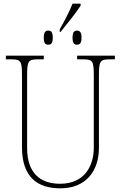

<svg xmlns="http://www.w3.org/2000/svg" viewBox="-20 -1018 661 1048"><path d="M306 -858V-844H311C345 -886 397 -951 420 -987V-998H376C360 -957 331 -901 306 -858ZM244 -774C259 -774 268 -782 268 -812C268 -843 259 -851 244 -851C228 -851 219 -843 219 -812C219 -782 228 -774 244 -774ZM400 -774C415 -774 425 -782 425 -812C425 -843 415 -851 400 -851C385 -851 376 -843 376 -812C376 -782 385 -774 400 -774ZM309 10C452 10 520 -88 520 -211V-606C520 -683 526 -694 576 -694H607V-714H401V-694H436C486 -694 492 -683 492 -606V-213C492 -109 439 -15 308 -15C198 -15 128 -75 128 -210V-606C128 -683 134 -694 184 -694H219V-714H12V-694H44C94 -694 100 -683 100 -607V-214C100 -52 184 10 309 10Z"/></svg>

Font: Noto Serif SemiCondensed Thin
Style: Regular
Weight: 100
Width: 4
Designer: Monotype Design Team
Foundry: Monotype Imaging Inc.
Version: Version 2.015